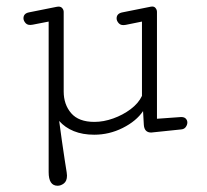

<svg xmlns="http://www.w3.org/2000/svg" viewBox="-20 -412 645 599"><path d="M159.7 167.5Q131.8 167.5 131.8 125V-344.7L82 -335Q66.9 -332 60.1 -339.6Q53.2 -347.2 53.2 -355Q53.2 -370.1 70.8 -373.5L156.2 -390.6Q168 -393.1 173.3 -387.5Q178.7 -381.8 178.7 -375V-126.5Q178.7 -85.9 202.1 -58.8Q225.6 -31.7 274.4 -31.7Q303.2 -31.7 333.3 -42.5Q363.3 -53.2 387.7 -71.5Q412.1 -89.8 422.9 -112.8V-344.7L372.6 -334.5Q357.9 -331.5 350.8 -339.1Q343.8 -346.7 343.8 -354.5Q343.8 -370.1 362.3 -373.5L450.2 -391.1Q460 -393.1 464.8 -387.5Q469.7 -381.8 469.7 -375V-41.5L544.9 -46.9Q555.2 -46.9 559.8 -41.7Q564.5 -36.6 564.5 -29.8Q564.5 -22.9 559.8 -16.1Q555.2 -9.3 545.9 -8.3L451.7 1.5Q430.2 1.5 428.7 -22.9L426.3 -65.4Q405.3 -34.2 363 -12.9Q320.8 8.3 273.9 8.3Q237.8 8.3 210.2 -2.9Q182.6 -14.2 164.6 -34.7Q168.5 -4.4 173.3 28.6Q178.2 61.5 182.1 88.1Q186 114.7 188 125.5Q189 133.3 189 135.7Q189 152.8 179.4 160.2Q169.9 167.5 159.7 167.5Z"/></svg>

Font: Cutive Mono
Style: Regular
Weight: 400
Designer: Vernon Adams
Foundry: Vernon Adams
Version: Version 1.110; ttfautohint (v1.8.4.7-5d5b)